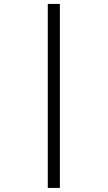

<svg xmlns="http://www.w3.org/2000/svg" viewBox="-20 -840 540 963"><path d="M280.3 -820.3H219.7V102.5H280.3Z"/></svg>

Font: Dotum
Style: Regular
Weight: 400
Version: Version 2.21